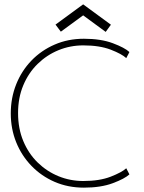

<svg xmlns="http://www.w3.org/2000/svg" viewBox="-20 -850 661 882"><path d="M362.5 -18.5Q437.5 -18.5 488.8 -38.5Q540 -58.5 560 -77L574.5 -49Q553 -29 498.2 -8.5Q443.5 12 365.5 12Q292.5 12 231.2 -14.5Q170 -41 124.8 -87.8Q79.5 -134.5 54.5 -196.2Q29.5 -258 29.5 -329Q29.5 -400 54.2 -462.2Q79 -524.5 124.2 -571.5Q169.5 -618.5 231 -645.2Q292.5 -672 365.5 -672Q443.5 -672 498.2 -651.5Q553 -631 574.5 -611L560 -583Q540 -602 488.8 -621.8Q437.5 -641.5 362.5 -641.5Q302.5 -641.5 248.8 -619.5Q195 -597.5 153 -556.5Q111 -515.5 87 -458.2Q63 -401 63 -330.5Q63 -259.5 87 -202Q111 -144.5 153 -103.5Q195 -62.5 248.8 -40.5Q302.5 -18.5 362.5 -18.5ZM259.5 -704.5 235 -737 362 -830 489.5 -736.5 465.5 -703.5 362 -779.5Z"/></svg>

Font: League Spartan Thin
Style: Regular
Weight: 100
Foundry: The League of Moveable Type
Version: Version 2.002